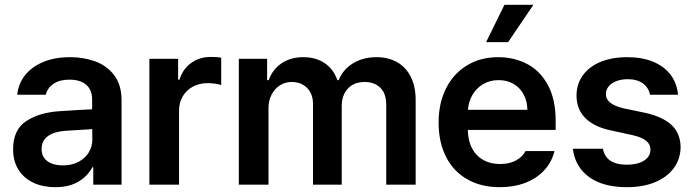

<svg xmlns="http://www.w3.org/2000/svg" viewBox="-20 -778 2923 809"><path d="M232.4 -309.6Q316.9 -315.4 368.2 -317.4V-359.4Q368.2 -398.9 343.3 -420.7Q318.4 -442.4 272.5 -442.4Q231.9 -442.4 206.1 -425.3Q180.2 -408.2 172.9 -378.9H52.7Q57.1 -424.3 85 -460.2Q112.8 -496.1 161.6 -516.6Q210.4 -537.1 275.4 -537.1Q331.1 -537.1 380.1 -519.8Q429.2 -502.4 460.7 -461.7Q492.2 -420.9 492.2 -354.5V0H373V-73.2H369.1Q349.6 -36.1 310.5 -12.7Q271.5 10.7 212.9 10.7Q161.6 10.7 121.3 -7.8Q81.1 -26.4 58.1 -62.5Q35.2 -98.6 35.2 -149.4Q35.2 -231.4 90.6 -267.8Q146 -304.2 232.4 -309.6ZM245.1 -81.1Q281.7 -81.1 310.1 -95.7Q338.4 -110.4 353.8 -135.5Q369.1 -160.6 369.1 -190.4L368.7 -233.9L252 -226.6Q206.1 -222.7 180.7 -203.6Q155.3 -184.6 155.3 -150.4Q155.3 -116.7 179.7 -98.9Q204.1 -81.1 245.1 -81.1Z M609.4 -530.3H730.5V-442.4H736.3Q750 -487.3 785.6 -512.7Q821.3 -538.1 867.2 -538.1Q894.5 -538.1 912.1 -535.2V-419.9Q903.8 -422.9 886.7 -425.3Q869.6 -427.7 854.5 -427.7Q820.3 -427.7 793 -413.1Q765.6 -398.4 750 -372.1Q734.4 -345.7 734.4 -312.5V0H609.4Z M986.3 -530.3H1105.5V-440.4H1112.3Q1128.4 -485.8 1166.7 -511.5Q1205.1 -537.1 1257.8 -537.1Q1311.5 -537.1 1348.6 -511.7Q1385.7 -486.3 1401.4 -440.4H1407.2Q1424.8 -484.9 1467 -511Q1509.3 -537.1 1566.4 -537.1Q1615.2 -537.1 1652.6 -516.4Q1689.9 -495.6 1710.7 -454.8Q1731.4 -414.1 1731.4 -356.4V0H1607.4V-336.9Q1607.4 -384.3 1582.3 -408.4Q1557.1 -432.6 1516.6 -432.6Q1471.2 -432.6 1445.6 -404.5Q1419.9 -376.5 1419.9 -331.1V0H1298.8V-341.8Q1298.8 -368.7 1287.4 -389.4Q1275.9 -410.2 1255.6 -421.4Q1235.4 -432.6 1209 -432.6Q1182.1 -432.6 1159.9 -418.7Q1137.7 -404.8 1124.5 -379.6Q1111.3 -354.5 1111.3 -322.3V0H986.3Z M1828.1 -261.7Q1828.1 -343.3 1859.4 -405.5Q1890.6 -467.8 1947.5 -502.4Q2004.4 -537.1 2079.1 -537.1Q2146.5 -537.1 2201.4 -508.3Q2256.3 -479.5 2288.8 -419.2Q2321.3 -358.9 2321.3 -269.5V-230.5H1951.2Q1951.7 -186 1968.8 -153.6Q1985.8 -121.1 2016.1 -104Q2046.4 -86.9 2086.9 -86.9Q2126.5 -86.9 2154.3 -102.1Q2182.1 -117.2 2194.3 -141.6H2316.4Q2305.2 -95.7 2273.9 -61.3Q2242.7 -26.9 2194.6 -8.1Q2146.5 10.7 2085.9 10.7Q2006.8 10.7 1948.5 -22.7Q1890.1 -56.2 1859.1 -117.7Q1828.1 -179.2 1828.1 -261.7ZM2202.1 -315.4Q2201.7 -351.6 2186.5 -379.9Q2171.4 -408.2 2144 -424.3Q2116.7 -440.4 2081.1 -440.4Q2044.4 -440.4 2015.9 -423.6Q1987.3 -406.7 1970.7 -378.2Q1954.1 -349.6 1951.7 -315.4ZM2105.5 -757.8H2227.5L2121.1 -600.6H2028.3Z M2625 -444.3Q2598.6 -444.3 2577.4 -436.3Q2556.2 -428.2 2544.4 -413.8Q2532.7 -399.4 2533.2 -381.8Q2531.7 -339.4 2608.4 -321.3L2698.2 -302.7Q2773.9 -285.6 2810.5 -250.5Q2847.2 -215.3 2847.7 -158.2Q2847.2 -108.4 2819.3 -70.1Q2791.5 -31.7 2740.5 -10.5Q2689.5 10.7 2621.1 10.7Q2521 10.7 2462.2 -32Q2403.3 -74.7 2393.6 -151.4H2520.5Q2526.4 -117.7 2552 -100.8Q2577.6 -84 2621.1 -84Q2666 -84 2693.4 -101.1Q2720.7 -118.2 2720.7 -147.5Q2720.7 -170.4 2701.9 -185.3Q2683.1 -200.2 2643.6 -209L2558.6 -227.5Q2484.9 -242.2 2447 -279.8Q2409.2 -317.4 2409.2 -375Q2409.2 -423.3 2435.5 -460.2Q2461.9 -497.1 2510.3 -517.1Q2558.6 -537.1 2623 -537.1Q2685.5 -537.1 2732.2 -517.8Q2778.8 -498.5 2805.7 -462.9Q2832.5 -427.2 2836.9 -378.9H2718.8Q2712.9 -409.2 2688.5 -426.8Q2664.1 -444.3 2625 -444.3Z"/></svg>

Font: Pretendard SemiBold
Style: Regular
Weight: 600
Designer: Base glyphs from Inter by Rasmus Andersson; Hangeul glyphs from Noto Sans CJK(Source Han Sans) by Jang Soo-young and Kan
Foundry: Kil Hyung-jin
Version: Version 1.309